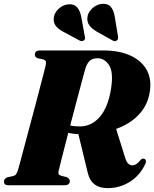

<svg xmlns="http://www.w3.org/2000/svg" viewBox="-26 -962 800 997"><path d="M728.5 -111Q701 -51 648.2 -18Q595.5 15 532.5 15Q449 15 430 -63.5L381 -265.5Q352.5 -266.5 328.5 -272Q310 -200.5 295.8 -144.8Q281.5 -89 278.5 -75Q275.5 -62 279.2 -57Q283 -52 292.5 -49L319.5 -42.5Q336.5 -34.5 336.5 -22Q336.5 0 308.5 0H18Q4.5 0 -0.5 -5.2Q-5.5 -10.5 -5.5 -19Q-5.5 -27.5 -0.2 -33.2Q5 -39 12.5 -41.5L43 -48Q52.5 -50.5 57.5 -57.5Q62.5 -64.5 66.5 -76.5Q69 -84.5 77.5 -115.5Q86 -146.5 98.2 -193Q110.5 -239.5 125 -293.5Q139.5 -347.5 153.8 -401.2Q168 -455 180 -501.2Q192 -547.5 200.2 -578.8Q208.5 -610 210 -617Q214 -634 212.5 -641.5Q211 -649 198 -653.5L170 -659.5Q155 -665 155 -678Q155 -700 182.5 -700H510.5Q594.5 -700 652.8 -672.8Q711 -645.5 737 -596.5Q763 -547.5 751 -481Q740.5 -415.5 695 -367Q649.5 -318.5 577 -292.5L624 -142.5Q635.5 -103.5 661.5 -103.5Q683 -103.5 705 -132.5Q713.5 -141 722.5 -137.5Q737.5 -132 728.5 -111ZM418.5 -609.5Q415.5 -600.5 407.8 -571.8Q400 -543 388.8 -500.8Q377.5 -458.5 364.5 -409.2Q351.5 -360 338.5 -310.5Q351 -307.5 363.5 -306.5Q376 -305.5 388.5 -305.5Q449 -305.5 492 -354.8Q535 -404 550.5 -500.5Q564 -586.5 540.8 -623Q517.5 -659.5 480 -659.5Q454 -659.5 440.2 -646.5Q426.5 -633.5 418.5 -609.5ZM570 -874 587 -772Q587.5 -766 586.8 -761Q586 -756 580.5 -752Q570 -744.5 558.5 -752L476 -798Q450.5 -813 437 -832Q423.5 -851 429 -879.5Q435 -903.5 457.2 -922.2Q479.5 -941 507.5 -942Q536 -943.5 550.5 -925.2Q565 -907 570 -874ZM396 -874 414.5 -772.5Q416 -767 415.5 -761.8Q415 -756.5 409.5 -752.5Q400 -745 387.5 -751.5L303.5 -796.5Q277 -810 263 -828.5Q249 -847 254 -875Q259 -899.5 280.8 -918.5Q302.5 -937.5 330.5 -939.5Q358.5 -942 374.2 -924.2Q390 -906.5 396 -874Z"/></svg>

Font: Fraunces 72pt S000 Black
Style: Italic
Weight: 900
Italic angle: -16°
Version: Version 1.000; ttfautohint (v1.8.3)